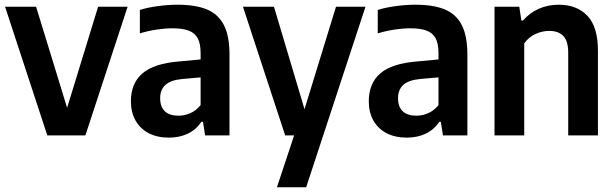

<svg xmlns="http://www.w3.org/2000/svg" viewBox="-20 -574 2610 814"><path d="M396 -545.5H521L342 0H180.5L1.5 -545.5H133L264.5 -117Z M953 -342V0H849.5L840.5 -57.5H834Q811.5 -24 776 -7.2Q740.5 9.5 696 9.5Q647 9.5 610.8 -9.2Q574.5 -28 554.8 -62.8Q535 -97.5 535 -144.5Q535 -221 584 -263Q633 -305 739.5 -313.5L830.5 -322V-348.5Q830.5 -389 818.2 -411.8Q806 -434.5 780 -444.2Q754 -454 710.5 -454Q679.5 -454 643.2 -448.5Q607 -443 573 -432.5V-532Q607 -542.5 650 -548.2Q693 -554 732.5 -554Q809.5 -554 857.8 -533.8Q906 -513.5 929.5 -467.2Q953 -421 953 -342ZM830.5 -128.5V-246L752 -239Q704 -234.5 681.5 -214.2Q659 -194 659 -157.5Q659 -121 679 -102.2Q699 -83.5 736.5 -83.5Q762.5 -83.5 787 -94.2Q811.5 -105 830.5 -128.5Z M1404.5 -545.5H1529.5L1278 220H1154L1227 0H1189L1010 -545.5H1141.5L1271 -111Z M1961.5 -342V0H1858L1849 -57.5H1842.5Q1820 -24 1784.5 -7.2Q1749 9.5 1704.5 9.5Q1655.5 9.5 1619.2 -9.2Q1583 -28 1563.2 -62.8Q1543.5 -97.5 1543.5 -144.5Q1543.5 -221 1592.5 -263Q1641.5 -305 1748 -313.5L1839 -322V-348.5Q1839 -389 1826.8 -411.8Q1814.5 -434.5 1788.5 -444.2Q1762.5 -454 1719 -454Q1688 -454 1651.8 -448.5Q1615.5 -443 1581.5 -432.5V-532Q1615.5 -542.5 1658.5 -548.2Q1701.5 -554 1741 -554Q1818 -554 1866.2 -533.8Q1914.5 -513.5 1938 -467.2Q1961.5 -421 1961.5 -342ZM1839 -128.5V-246L1760.5 -239Q1712.5 -234.5 1690 -214.2Q1667.5 -194 1667.5 -157.5Q1667.5 -121 1687.5 -102.2Q1707.5 -83.5 1745 -83.5Q1771 -83.5 1795.5 -94.2Q1820 -105 1839 -128.5Z M2076.5 -545.5H2181.5L2190.5 -487H2197Q2225.5 -519.5 2264.2 -536.8Q2303 -554 2348.5 -554Q2425.5 -554 2470.2 -507.2Q2515 -460.5 2515 -358.5V0H2389V-350Q2389 -400 2368.2 -421.5Q2347.5 -443 2308.5 -443Q2279 -443 2250 -429.8Q2221 -416.5 2202.5 -390V0H2076.5Z"/></svg>

Font: Encode Sans Semi Condensed SmBd
Style: Regular
Weight: 600
Width: 4
Designer: Multiple Designers
Foundry: Impallari Type
Version: Version 2.000